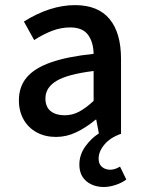

<svg xmlns="http://www.w3.org/2000/svg" viewBox="-20 -522 561 749"><path d="M113.3 -365.7 73.2 -438Q175.8 -502 272.5 -502Q362.3 -502 407.2 -448Q452.1 -394 452.1 -292.5V0Q410.2 14.6 387.5 41.7Q364.7 68.8 364.7 97.2Q364.7 118.2 377.9 129.2Q391.1 140.1 409.7 140.1Q428.2 140.1 448.2 127.9L472.7 178.2Q456.5 190.9 431.6 199.2Q406.7 207.5 385.7 207.5Q343.8 207.5 316.7 184.6Q289.6 161.6 289.6 120.1Q289.6 82 312.5 49.8Q335.4 17.6 365.7 -1.5L355.5 -55.2H353Q315.4 -23.9 277.3 -5.9Q239.3 12.2 198.2 12.2Q156.2 12.2 123.3 -5.6Q90.3 -23.4 72 -55.9Q53.7 -88.4 53.7 -130.4Q53.7 -183.6 84.2 -220Q114.7 -256.3 179 -278.8Q243.2 -301.3 345.2 -312Q344.2 -358.4 323 -386.7Q301.8 -415 253.4 -415Q218.3 -415 183.6 -401.9Q148.9 -388.7 113.3 -365.7ZM345.2 -245.1Q243.2 -232.4 200.2 -206.3Q157.2 -180.2 157.2 -138.2Q157.2 -105 177.5 -88.6Q197.8 -72.3 231.9 -72.3Q261.7 -72.3 287.8 -85.9Q314 -99.6 345.2 -128.4Z"/></svg>

Font: Varta
Style: Bold
Weight: 700
Designer: Joana Correia, Viktoriya Grabowska, Eben Sorkin
Foundry: Sorkin Type
Version: Version 1.002; ttfautohint (v1.3) -l 8 -r 24 -G 200 -x 12 -H